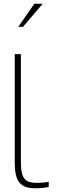

<svg xmlns="http://www.w3.org/2000/svg" viewBox="-20 -1000 304 1029"><path d="M179 -20C119 -20 92 -37 92 -130V-710H59V-130C59 -28 88 9 169 9C193 9 218 7 241 2V-26C223 -22 196 -20 179 -20ZM78 -856H103L209 -980H164Z"/></svg>

Font: LT Wave Alt Thin
Style: Regular
Weight: 100
Designer: Daniel Lyons
Version: Version 2.5 (Glyphs App)